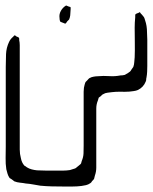

<svg xmlns="http://www.w3.org/2000/svg" viewBox="-27 -622 557 700"><path d="M214 -602Q218 -600 224 -598Q226 -597 227.5 -597Q229 -597 230 -596Q231 -594 230.5 -588.5Q230 -583 230 -581Q230 -574 229 -566Q228 -558 225 -551Q224 -550 222 -548Q220 -546 218 -544Q217 -543 215 -539.5Q213 -536 211 -536Q209 -536 205 -538Q203 -539 198.5 -540.5Q194 -542 192 -544Q191 -546 190.5 -550.5Q190 -555 190 -557Q188 -570 195 -582.5Q202 -595 214 -602ZM510 -448V-382Q510 -372 509.5 -361Q509 -350 507 -339Q506 -336 506 -332Q506 -328 504 -324Q496 -304 476 -294Q469 -291 461 -290Q453 -289 445 -288Q429 -287 413 -287.5Q397 -288 381 -286Q374 -285 365 -284Q356 -283 350 -279Q347 -278 344.5 -275.5Q342 -273 340 -271Q339 -270 337 -269Q335 -268 333 -266L330 -256Q324 -242 324 -226Q324 -210 324 -195V-40Q324 -26 324 -11Q324 4 319 18L316 30Q315 32 313 34Q311 36 309 38Q305 45 302 46Q295 51 286.5 53Q278 55 270 56Q254 58 237.5 58Q221 58 204 58Q183 58 162 57.5Q141 57 120 55Q107 53 94 50.5Q81 48 67 47Q57 45 46 44Q35 43 25 39L16 32Q12 30 8 27Q3 20 0.5 11.5Q-2 3 -4 -5Q-7 -25 -6.5 -46Q-6 -67 -6 -87V-378Q-6 -401 -5 -424.5Q-4 -448 6 -469Q11 -480 21 -488Q22 -489 23.5 -491Q25 -493 26 -493Q28 -493 30 -491.5Q32 -490 33 -489Q35 -488 38 -487Q41 -486 42 -484Q43 -483 43 -480.5Q43 -478 43 -476Q44 -471 44.5 -466.5Q45 -462 45 -457V-107Q45 -92 45 -76.5Q45 -61 49 -46Q52 -29 62 -18Q64 -17 66.5 -15.5Q69 -14 71 -12Q79 -7 88.5 -4.5Q98 -2 108 -1Q125 0 142.5 0Q160 0 177 0Q190 0 202.5 0Q215 0 228 -2Q233 -4 239 -5.5Q245 -7 249 -9Q252 -11 255 -14Q258 -17 260 -18L267 -24Q269 -26 269.5 -29.5Q270 -33 271 -35Q277 -49 277.5 -63Q278 -77 278 -91V-272Q278 -280 278 -287.5Q278 -295 279 -302Q280 -307 281.5 -313Q283 -319 285 -323Q287 -325 288.5 -326.5Q290 -328 291 -329Q293 -331 295.5 -334Q298 -337 301 -338Q306 -341 314.5 -342.5Q323 -344 329 -344Q350 -346 371 -344.5Q392 -343 412 -347Q416 -347 420 -347.5Q424 -348 428 -349L440 -356Q442 -358 444 -359Q446 -360 447 -361Q450 -364 452 -368L459 -378Q462 -386 462.5 -395.5Q463 -405 464 -413Q465 -436 464.5 -467.5Q464 -499 464 -521Q464 -531 464.5 -540Q465 -549 466 -559Q466 -561 466 -565Q466 -569 467 -570Q469 -572 473.5 -573.5Q478 -575 480 -576Q482 -578 482 -578Q484 -577 486 -573Q488 -571 490.5 -568.5Q493 -566 495 -563Q498 -560 499.5 -556Q501 -552 502 -548Q509 -528 509 -504Q510 -491 510 -477Q510 -463 510 -448Z"/></svg>

Font: Rubik Vinyl
Style: Regular
Weight: 400
Designer: Hubert and Fischer, NaN
Foundry: Hubert and Fischer, NaN
Version: Version 2.200